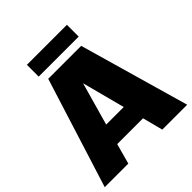

<svg xmlns="http://www.w3.org/2000/svg" viewBox="-226 -1001 1153 1153"><g transform="rotate(-45 350.0 -425.0)"><path d="M490.2 0H488.8L455.1 -129.9H235.8L200.2 0H0L220.2 -700.2H500L700.2 0ZM349.1 -533.2 272 -259.8H420.9ZM189 -850.1H528.8V-750H189Z"/></g></svg>

Font: Fivo Sans Heavy
Style: Regular
Weight: 900
Designer: Alexander Slobzheninov
Foundry: Alexander Slobzheninov
Version: 1.0